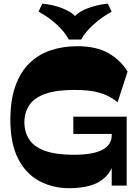

<svg xmlns="http://www.w3.org/2000/svg" viewBox="-20 -991 740 1025"><path d="M350.6 13.7Q260.6 13.7 189.1 -25Q117.6 -63.7 76.5 -144.3Q35.4 -224.9 35.4 -350.4Q35.4 -456.9 62.1 -531.7Q88.7 -606.6 137.1 -653.6Q185.4 -700.6 250.6 -722.4Q315.9 -744.3 392.4 -744.3Q494.7 -744.3 559.5 -706.9Q624.3 -669.4 661 -609L607.9 -445.3Q567.1 -479.1 513.1 -495.3Q459.1 -511.4 376.6 -510.9Q280.9 -510.9 222.4 -490.2Q164 -469.6 137.6 -431.3Q111.1 -393 110.1 -339.6Q110.1 -285.4 136.4 -245.9Q162.6 -206.4 220.9 -185.6Q279.1 -164.7 374.9 -164.7Q478.9 -165.1 527.6 -191.9Q576.3 -218.7 576.3 -267.4V-326.3L624.3 -276H371.4V-368H656.3V0H576.3V-128.4L588 -122.6Q571.3 -71.3 538.2 -41.6Q505.1 -11.9 457.4 0.9Q409.7 13.7 350.6 13.7ZM555.5 -971.5 576 -928.8Q523.2 -899.5 479 -859.8Q434.7 -820 413.5 -779.8H347.3Q326 -820 283 -859.9Q240 -899.8 185.5 -928.8L206 -971.5Q245.3 -968 282.6 -957.1Q320 -946.2 349.8 -929.1Q379.5 -912 394 -887H365.3Q390 -924.2 444.1 -945.2Q498.2 -966.2 555.5 -971.5Z"/></svg>

Font: Savate ExtraLight
Style: Regular
Weight: 200
Designer: Max Esnée
Foundry: Plomb Type
Version: Version 2.000